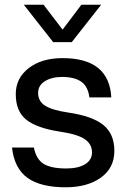

<svg xmlns="http://www.w3.org/2000/svg" viewBox="-20 -782 539 816"><path d="M246 -535Q444 -535 453 -368H360Q354 -415 325 -435Q296 -455 244 -455Q200 -455 171 -437Q142 -419 142 -387Q142 -352 171.5 -333Q201 -314 268 -304Q372 -289 419 -251Q466 -213 466 -141Q466 -68 408.5 -27Q351 14 259 14Q153 14 97 -26Q41 -66 31 -155H124Q134 -105 165.5 -85.5Q197 -66 262 -66Q312 -66 341.5 -84Q371 -102 371 -134Q371 -170 339.5 -191Q308 -212 232 -223Q136 -238 91.5 -273.5Q47 -309 47 -382Q47 -450 102 -492.5Q157 -535 246 -535ZM81 -762H165L246 -656L326 -762H410L285 -603H206Z"/></svg>

Font: Nacelle
Style: Regular
Weight: 400
Designer: Sora Sagano
Foundry: Sora Sagano
Version: Version 1.000;FEAKit 1.0